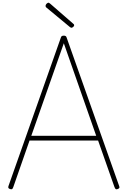

<svg xmlns="http://www.w3.org/2000/svg" viewBox="-20 -1377 939 1411"><path d="M53 12Q43 8 41.5 3.5Q40 -1 42 -9L427 -1100Q429 -1108 434 -1111.5Q439 -1115 449 -1115Q458 -1115 463 -1111.5Q468 -1108 470 -1100L856 -9Q859 -1 857 3.5Q855 8 846 12Q836 16 831 13Q826 10 821 -3L701 -344H197L78 -3Q74 9 69 12.5Q64 16 53 12ZM210 -379H687L449 -1059ZM506 -1173Q503 -1173 501 -1174Q499 -1175 494 -1178L318 -1324Q316 -1327 315.5 -1329Q315 -1331 315 -1334Q315 -1339 318 -1344Q321 -1349 326.5 -1353Q332 -1357 336 -1357Q340 -1357 342.5 -1354.5Q345 -1352 350 -1349L520 -1201Q523 -1199 524 -1196Q525 -1193 525 -1191Q525 -1185 517.5 -1179Q510 -1173 506 -1173Z"/></svg>

Font: Playwrite FR Moderne Thin
Style: Regular
Weight: 250
Version: Version 1.002